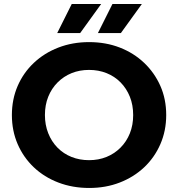

<svg xmlns="http://www.w3.org/2000/svg" viewBox="-20 -921 884 953"><path d="M423 12Q340 12 269.5 -15Q199 -42 147.5 -91Q96 -140 67.5 -206Q39 -272 39 -350Q39 -428 67.5 -494Q96 -560 148 -609Q200 -658 270 -685Q340 -712 422 -712Q505 -712 574.5 -685Q644 -658 695.5 -609Q747 -560 776 -494.5Q805 -429 805 -350Q805 -272 776 -205.5Q747 -139 695.5 -90.5Q644 -42 574.5 -15Q505 12 423 12ZM422 -126Q469 -126 508.5 -142Q548 -158 578 -188Q608 -218 624.5 -259Q641 -300 641 -350Q641 -400 624.5 -441Q608 -482 578.5 -512Q549 -542 509 -558Q469 -574 422 -574Q375 -574 335.5 -558Q296 -542 266 -512Q236 -482 219.5 -441Q203 -400 203 -350Q203 -301 219.5 -259.5Q236 -218 265.5 -188Q295 -158 335 -142Q375 -126 422 -126ZM466 -757 538 -901H684L580 -757ZM264 -757 336 -901H482L378 -757Z"/></svg>

Font: MOST Montserrat
Style: Bold
Weight: 700
Designer: Julieta Ulanovsky
Foundry: Julieta Ulanovsky
Version: Version 8.000;March 11, 2024;FontCreator 15.0.0.2926 64-bit